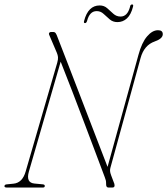

<svg xmlns="http://www.w3.org/2000/svg" viewBox="-33 -844 753 864"><path d="M97 -72Q82.5 -21.5 122.5 -18L159.5 -14.5Q169 -13.5 168.5 -7Q168.5 0 159.5 0H-1Q-13.5 0 -13 -6.5Q-12.5 -14 -1.5 -14.5L28 -17.5Q68 -21.5 82.5 -72.5L224.5 -561.5Q229 -577.5 228 -587Q227 -596.5 223 -606L188 -688Q186 -692.5 188.5 -696.2Q191 -700 196 -700H207Q214 -700 218 -694Q222 -688 226.5 -675Q245.5 -626 269.2 -565Q293 -504 318.2 -438Q343.5 -372 368.2 -308Q393 -244 414.2 -188.5Q435.5 -133 451 -93L590 -597Q605 -652.5 628.8 -680.2Q652.5 -708 678 -708Q700 -708 699.5 -689.5Q699 -670 663.5 -657.5Q615.5 -641 599.5 -582.5L464 -89.5Q462 -82.5 462.2 -74.8Q462.5 -67 467.5 -54L481.5 -17Q486 0 472.5 0H455.5Q443.5 0 444.5 -17.5Q444.5 -27 443.2 -32.2Q442 -37.5 438.5 -46.5Q420.5 -94.5 396.5 -158.2Q372.5 -222 345.5 -293.2Q318.5 -364.5 291.5 -434.8Q264.5 -505 240 -566.5ZM495.5 -744.5Q475 -744.5 460.8 -756.8Q446.5 -769 433.2 -781.5Q420 -794 402 -794Q370.5 -794 359 -750.5Q356 -740 349.5 -740Q342.5 -740 345.5 -750Q363.5 -819.5 415.5 -819.5Q435.5 -819.5 449.5 -807Q463.5 -794.5 477.2 -782Q491 -769.5 509.5 -769.5Q540.5 -769.5 552 -813Q553.5 -824 561.5 -824Q568.5 -824 565.5 -813.5Q556.5 -778 538.2 -761.2Q520 -744.5 495.5 -744.5Z"/></svg>

Font: Fraunces 144pt Soft Thin
Style: Italic
Weight: 100
Italic angle: -16°
Version: Version 1.000;[0bf87f6ff]